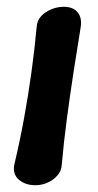

<svg xmlns="http://www.w3.org/2000/svg" viewBox="-20 -533 289 566"><path d="M84 13Q55 13 36 -3Q17 -19 22 -47Q38 -114 50.5 -182Q63 -250 72.5 -318.5Q82 -387 88 -453Q89 -472 101 -485Q113 -498 131 -505.5Q149 -513 168 -513Q195 -513 208.5 -497Q222 -481 218 -454Q207 -387 196.5 -318.5Q186 -250 177 -182Q168 -114 162 -47Q161 -29 149 -15.5Q137 -2 120 5.5Q103 13 84 13Z"/></svg>

Font: Winky Sans Medium
Style: Italic
Weight: 500
Italic angle: -8.97852°
Designer: Simon Atzbach
Foundry: typofactur
Version: Version 1.205